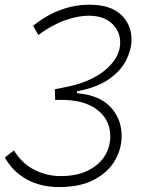

<svg xmlns="http://www.w3.org/2000/svg" viewBox="-43 -547 649 802"><path d="M204.6 234.4Q126.5 234.4 68.4 202.1Q10.3 169.9 -22.9 110.8L15.1 81.5Q50.3 137.7 102.1 163.1Q153.8 188.5 210.4 188.5Q278.3 188.5 325.2 165Q372.1 141.6 395.8 102.3Q419.4 63 417.5 16.1Q415 -49.3 361.8 -89.6Q308.6 -129.9 210.9 -129.9Q209 -129.9 203.9 -129.9Q198.7 -129.9 187.5 -129.4L186 -174.3Q213.4 -179.2 235.8 -184.1Q258.3 -189 274.4 -193.4Q326.7 -208 368.4 -234.1Q410.2 -260.3 434.6 -295.2Q459 -330.1 459 -370.1Q459 -416.5 424.3 -449Q389.6 -481.4 327.1 -481.4Q283.7 -481.4 229.5 -462.6Q175.3 -443.8 117.2 -400.9L95.2 -439.5Q205.6 -527.3 331.5 -527.3Q417.5 -527.3 461.9 -486.1Q506.3 -444.8 506.3 -381.8Q506.3 -341.3 485.1 -297.4Q463.9 -253.4 414.1 -217.8Q364.3 -182.1 278.8 -165.5V-157.7L287.1 -156.7Q373 -147.9 417.7 -100.8Q462.4 -53.7 464.8 12.2Q467.3 69.8 438.7 120.6Q410.2 171.4 351.6 202.9Q293 234.4 204.6 234.4Z"/></svg>

Font: Cascadia Code NF ExtraLight
Style: Italic
Weight: 200
Italic angle: -10°
Monospace: yes
Designer: Aaron Bell
Foundry: Saja Typeworks
Version: Version 2404.023; ttfautohint (v1.8.4)